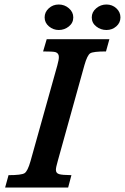

<svg xmlns="http://www.w3.org/2000/svg" viewBox="-20 -837 558 857"><path d="M172.4 -607.4 188.5 -662.1H468.3L453.1 -607.4Q396 -607.4 382.8 -599.1Q369.6 -590.8 356.9 -546.4L238.3 -120.1Q229.5 -89.8 229.5 -79.1Q229.5 -63.5 244.6 -59.6Q257.3 -55.7 298.8 -55.2L284.2 0H2.9L18.1 -55.2Q75.7 -55.2 89.6 -64Q103.5 -72.8 116.2 -117.7L235.8 -544.9Q243.2 -571.8 242.7 -583Q242.7 -599.6 227.1 -604.5Q215.8 -607.4 172.4 -607.4ZM389.6 -759.3Q389.6 -783.2 409.4 -800Q429.2 -816.9 455.1 -816.9Q481 -816.9 499.3 -800Q517.6 -783.2 517.6 -759.3Q517.6 -735.4 499 -719.2Q480.5 -703.1 455.1 -703.1Q429.7 -703.1 409.7 -718.8Q389.6 -734.4 389.6 -759.3ZM307.1 -759.3Q307.1 -734.9 287.4 -719Q267.6 -703.1 242.2 -703.1Q217.8 -703.1 198.5 -719.2Q179.2 -735.4 179.2 -759.3Q179.2 -783.2 197.8 -800Q216.3 -816.9 242.2 -816.9Q268.1 -816.9 287.6 -800Q307.1 -783.2 307.1 -759.3Z"/></svg>

Font: Accordance
Style: Bold-Italic
Weight: 700
Italic angle: -11°
Version: Version 1.2 (build January 31, 2020) Miklal Software Solutio